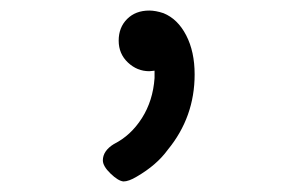

<svg xmlns="http://www.w3.org/2000/svg" viewBox="-20 -631 565 364"><path d="M263 -611Q275 -611 290 -606Q317 -595 333 -564Q349 -533 349 -490Q349 -409 298 -347Q277 -318 239 -296Q224 -287 214 -287Q204 -288 189.5 -302Q175 -316 175 -327Q175 -345 196 -358Q228 -374 249 -407Q270 -440 273 -483V-497Q272 -497 268.5 -496.5Q265 -496 263 -496Q240 -496 222.5 -512.5Q205 -529 205 -554Q205 -579 221 -595Q237 -611 263 -611Z"/></svg>

Font: MathJax_Typewriter
Style: Regular
Weight: 400
Version: Version 1.1